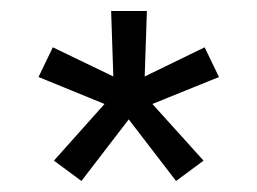

<svg xmlns="http://www.w3.org/2000/svg" viewBox="-20 -664 468 349"><path d="M128 -335 78 -372 170 -475 50 -524 76 -578 186 -525 182 -644H247L243 -525L352 -578L378 -524L257 -475L350 -372L300 -335L214 -447Z"/></svg>

Font: Kanit Light
Style: Regular
Weight: 300
Designer: Katatrad Team
Foundry: CadsonDemak
Version: Version 2.000; ttfautohint (v1.8.3)